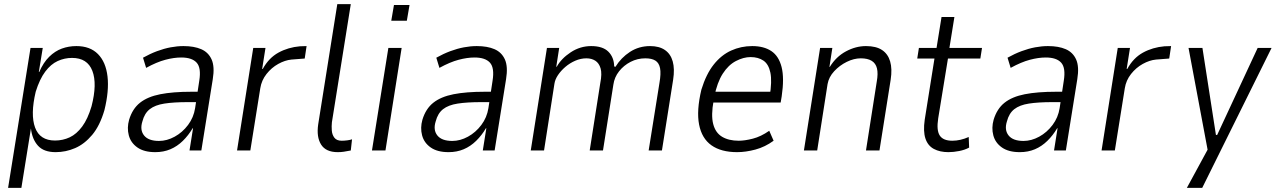

<svg xmlns="http://www.w3.org/2000/svg" viewBox="-20 -725 6146 925"><path d="M19 180 127 -494H186L167 -378H169Q189 -424 217 -451.5Q245 -479 278 -491Q311 -503 348 -503Q414 -503 452 -464.5Q490 -426 498 -356.5Q506 -287 483 -194Q461 -119 424 -75Q387 -31 342 -11.5Q297 8 248 8Q191 8 163 -23Q135 -54 129 -106L83 180ZM245 -48Q283 -48 316 -63.5Q349 -79 376 -115.5Q403 -152 421 -213Q449 -321 425 -383.5Q401 -446 327 -446Q291 -446 258 -431Q225 -416 198 -380Q171 -344 152 -283Q126 -173 149 -110.5Q172 -48 245 -48Z M728 8Q674 8 642 -14.5Q610 -37 600.5 -73Q591 -109 602 -148Q618 -201 654.5 -230Q691 -259 752 -271Q813 -283 902 -283H944L937 -233H885Q817 -233 772 -226Q727 -219 701.5 -199Q676 -179 666 -140Q653 -99 674 -72.5Q695 -46 746 -46Q784 -46 821.5 -66.5Q859 -87 886 -123Q913 -159 920 -204L940 -336Q950 -398 927.5 -423Q905 -448 853 -448Q818 -448 776.5 -437Q735 -426 684 -398L669 -447Q703 -466 736.5 -478.5Q770 -491 802 -497Q834 -503 864 -503Q915 -503 949.5 -488Q984 -473 999.5 -438.5Q1015 -404 1005 -343L950 0H893L910 -107H908Q888 -73 861 -46.5Q834 -20 801 -6Q768 8 728 8Z M1122 0 1200 -494H1259L1243 -393H1246Q1275 -446 1321.5 -471.5Q1368 -497 1425 -502L1457 -503L1448 -443L1384 -438Q1353 -435 1320.5 -417Q1288 -399 1264 -368.5Q1240 -338 1234 -300L1186 0Z M1607 8Q1550 8 1527 -28.5Q1504 -65 1513 -126L1605 -705H1670L1579 -136Q1577 -117 1578.5 -96.5Q1580 -76 1591 -61.5Q1602 -47 1626 -47Q1639 -47 1654 -49Q1669 -51 1676 -54L1670 0Q1649 4 1636 6Q1623 8 1607 8Z M1865 -625 1878 -701H1953L1940 -625ZM1772 0 1851 -494H1915L1837 0Z M2141 8Q2087 8 2055 -14.5Q2023 -37 2013.5 -73Q2004 -109 2015 -148Q2031 -201 2067.5 -230Q2104 -259 2165 -271Q2226 -283 2315 -283H2357L2350 -233H2298Q2230 -233 2185 -226Q2140 -219 2114.5 -199Q2089 -179 2079 -140Q2066 -99 2087 -72.5Q2108 -46 2159 -46Q2197 -46 2234.5 -66.5Q2272 -87 2299 -123Q2326 -159 2333 -204L2353 -336Q2363 -398 2340.5 -423Q2318 -448 2266 -448Q2231 -448 2189.5 -437Q2148 -426 2097 -398L2082 -447Q2116 -466 2149.5 -478.5Q2183 -491 2215 -497Q2247 -503 2277 -503Q2328 -503 2362.5 -488Q2397 -473 2412.5 -438.5Q2428 -404 2418 -343L2363 0H2306L2323 -107H2321Q2301 -73 2274 -46.5Q2247 -20 2214 -6Q2181 8 2141 8Z M2537 0 2615 -494H2674L2660 -404L2662 -403Q2684 -443 2729.5 -473Q2775 -503 2828 -503Q2884 -503 2911 -476Q2938 -449 2939 -405L2945 -403Q2972 -447 3015 -475Q3058 -503 3112 -503Q3156 -503 3183.5 -484Q3211 -465 3221 -429Q3231 -393 3223 -341L3169 0H3105L3157 -325Q3165 -371 3160 -396.5Q3155 -422 3137.5 -433Q3120 -444 3089 -444Q3051 -444 3018 -427Q2985 -410 2962.5 -381.5Q2940 -353 2935 -317L2885 0H2821L2872 -325Q2881 -370 2873.5 -395.5Q2866 -421 2848 -432.5Q2830 -444 2805 -444Q2778 -444 2751.5 -432.5Q2725 -421 2703.5 -402.5Q2682 -384 2668 -363Q2654 -342 2651 -321L2601 0Z M3531 8Q3454 8 3407.5 -25Q3361 -58 3348 -125Q3335 -192 3359 -293Q3382 -368 3418.5 -414Q3455 -460 3502.5 -481.5Q3550 -503 3604 -503Q3660 -503 3696 -479Q3732 -455 3745.5 -402Q3759 -349 3746 -261L3741 -231H3400L3409 -283H3710L3688 -260Q3700 -334 3691.5 -375Q3683 -416 3658 -433Q3633 -450 3596 -450Q3562 -450 3525.5 -431Q3489 -412 3462 -370Q3435 -328 3421 -258L3418 -240Q3405 -170 3416 -127.5Q3427 -85 3459 -66Q3491 -47 3539 -47Q3568 -47 3607 -57Q3646 -67 3686 -95L3707 -47Q3666 -17 3619.5 -4.5Q3573 8 3531 8Z M3853 0 3931 -494H3990L3976 -403H3978Q4008 -452 4055.5 -477.5Q4103 -503 4152 -503Q4201 -503 4229.5 -484Q4258 -465 4268.5 -429Q4279 -393 4271 -341L4217 0H4152L4204 -332Q4211 -371 4205 -395.5Q4199 -420 4179.5 -432Q4160 -444 4127 -444Q4094 -444 4059.5 -427Q4025 -410 3999 -382Q3973 -354 3967 -320L3917 0Z M4549 8Q4508 8 4479 -7.5Q4450 -23 4438.5 -57.5Q4427 -92 4435 -148L4482 -443H4399L4407 -494H4492L4516 -643H4578L4554 -494H4711L4703 -443H4547L4500 -155Q4491 -97 4507.5 -72Q4524 -47 4568 -47Q4587 -47 4607 -51.5Q4627 -56 4647 -65L4649 -14Q4629 -3 4601.5 2.5Q4574 8 4549 8Z M4893 8Q4839 8 4807 -14.5Q4775 -37 4765.5 -73Q4756 -109 4767 -148Q4783 -201 4819.5 -230Q4856 -259 4917 -271Q4978 -283 5067 -283H5109L5102 -233H5050Q4982 -233 4937 -226Q4892 -219 4866.5 -199Q4841 -179 4831 -140Q4818 -99 4839 -72.5Q4860 -46 4911 -46Q4949 -46 4986.5 -66.5Q5024 -87 5051 -123Q5078 -159 5085 -204L5105 -336Q5115 -398 5092.5 -423Q5070 -448 5018 -448Q4983 -448 4941.5 -437Q4900 -426 4849 -398L4834 -447Q4868 -466 4901.5 -478.5Q4935 -491 4967 -497Q4999 -503 5029 -503Q5080 -503 5114.5 -488Q5149 -473 5164.5 -438.5Q5180 -404 5170 -343L5115 0H5058L5075 -107H5073Q5053 -73 5026 -46.5Q4999 -20 4966 -6Q4933 8 4893 8Z M5287 0 5365 -494H5424L5408 -393H5411Q5440 -446 5486.5 -471.5Q5533 -497 5590 -502L5622 -503L5613 -443L5549 -438Q5518 -435 5485.5 -417Q5453 -399 5429 -368.5Q5405 -338 5399 -300L5351 0Z M5698 180 5805 -17 5804 29 5706 -494H5773L5838 -75H5844L6039 -494H6106L5772 180Z"/></svg>

Font: Nunito Sans 7pt Condensed Light
Style: Italic
Weight: 300
Width: 3
Italic angle: -9°
Designer: Vernon Adams
Foundry: Vernon Adams
Version: Version 3.101;gftools[0.9.27]